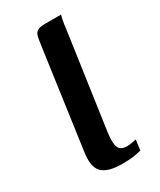

<svg xmlns="http://www.w3.org/2000/svg" viewBox="-139 -556 509 611"><g transform="rotate(-30 115.5 -250.5)"><path d="M124 4Q71 4 50.5 -17.5Q30 -39 39 -94L91 -465Q93 -481 97 -489.5Q101 -498 109.5 -501.5Q118 -505 134 -505H193Q192 -503 189 -489Q186 -475 184 -456L134 -106Q129 -69 135.5 -53Q142 -37 166 -37Q174 -37 185.5 -39Q197 -41 200 -42L195 -4Q189 -3 173.5 0.5Q158 4 124 4Z"/></g></svg>

Font: Genos Medium
Style: Italic
Weight: 500
Italic angle: -8°
Designer: Robert E. Leuschke
Foundry: Robert E. Leuschke
Version: Version 1.010